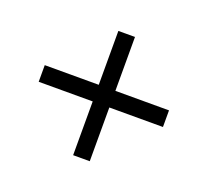

<svg xmlns="http://www.w3.org/2000/svg" viewBox="-93 -639 786 726"><g transform="rotate(20 300.0 -276.0)"><path d="M549.8 -309.1V-242.2H334V-25.9H267.1V-242.2H49.8V-309.1H267.1V-525.9H334V-309.1Z"/></g></svg>

Font: Arcon-Regular
Style: Regular
Weight: 400
Designer: M. Zarth
Foundry: martin zarth - visuelle & digitale kommunikation
Version: Version 1.131;PS 001.131;hotconv 1.0.70;makeotf.lib2.5.58329